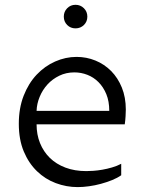

<svg xmlns="http://www.w3.org/2000/svg" viewBox="-20 -762 600 792"><path d="M480 -39.1Q463.9 -27.8 442.1 -19Q420.4 -10.3 396.2 -3.7Q372.1 2.9 347.2 6.3Q322.3 9.8 300.3 9.8Q253.9 9.8 210.2 -6.6Q166.5 -22.9 132.6 -55.7Q98.6 -88.4 78.1 -137.2Q57.6 -186 57.6 -251.5Q57.6 -315.9 77.6 -367.2Q97.7 -418.5 131.1 -453.9Q164.6 -489.3 207.5 -508.3Q250.5 -527.3 295.9 -527.3Q336.9 -527.3 373.8 -512.2Q410.6 -497.1 438.5 -469Q466.3 -440.9 482.7 -400.6Q499 -360.4 499 -310.1Q499 -299.8 498 -283Q497.1 -266.1 494.6 -249H130.9Q130.9 -207 145 -171.9Q159.2 -136.7 185.5 -110.8Q211.9 -85 250 -70.6Q288.1 -56.2 335.9 -56.2Q348.1 -56.2 365.5 -57.4Q382.8 -58.6 402.3 -62Q421.9 -65.4 442.1 -71.3Q462.4 -77.1 480 -86.4ZM430.7 -304.7Q430.7 -344.2 418.5 -373.8Q406.2 -403.3 386.2 -423.3Q366.2 -443.4 340.3 -453.4Q314.5 -463.4 286.6 -463.4Q252.9 -463.4 224.6 -449.7Q196.3 -436 175.8 -413.6Q155.3 -391.1 143.6 -362.5Q131.8 -334 130.9 -304.7ZM243.2 -693.4Q243.2 -713.9 257.1 -728Q271 -742.2 291.5 -742.2Q312 -742.2 326.2 -728Q340.3 -713.9 340.3 -693.4Q340.3 -672.9 326.2 -658.9Q312 -645 291.5 -645Q271 -645 257.1 -658.9Q243.2 -672.9 243.2 -693.4Z"/></svg>

Font: Proza Libre
Style: Light
Weight: 300
Designer: Jasper de Waard
Foundry: Jasper de Waard
Version: Version 1.000; ttfautohint (v1.4.1.8-43bc)